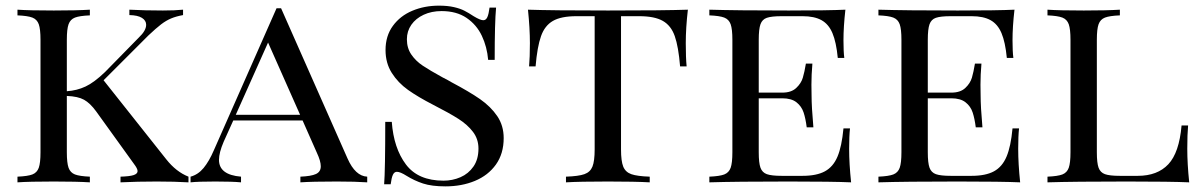

<svg xmlns="http://www.w3.org/2000/svg" viewBox="-20 -642 4240 676"><path d="M643.6 -20V0Q595.2 -2.9 531.7 -2.9Q463.4 -2.9 404.3 0V-20Q437 -21 450.7 -25.6Q464.4 -30.3 464.4 -39.6Q464.4 -48.3 451.7 -64.9L318.4 -250Q297.4 -278.8 275.9 -290.8Q254.4 -302.7 215.3 -304.2V-106Q215.3 -68.4 221.4 -51.3Q227.5 -34.2 243.9 -27.8Q260.3 -21.5 296.4 -20V0Q250.5 -2.9 169.4 -2.9Q83.5 -2.9 41.5 0V-20Q77.6 -21.5 94 -27.8Q110.4 -34.2 116.5 -51.3Q122.6 -68.4 122.6 -106V-502Q122.6 -539.6 116.5 -556.6Q110.4 -573.7 94 -580.1Q77.6 -586.4 41.5 -587.9V-607.9Q83 -605 169.4 -605Q250.5 -605 296.4 -607.9V-587.9Q260.3 -586.4 243.9 -580.1Q227.5 -573.7 221.4 -556.6Q215.3 -539.6 215.3 -502V-320.8Q251 -323.2 281.2 -337.4Q311.5 -351.6 349.6 -388.2L468.8 -509.8Q494.6 -534.2 494.6 -554.7Q494.6 -569.8 479.7 -579.1Q464.8 -588.4 435.5 -588.9V-607.9Q489.7 -605 553.7 -605Q596.2 -605 624.5 -607.9V-588.9Q600.1 -584.5 582.5 -577.1Q564.9 -569.8 547.1 -556.2Q529.3 -542.5 502.4 -517.1L344.7 -359.4L565.4 -81.1Q600.1 -37.1 643.6 -20Z M1272.9 -20V0Q1231.9 -2.9 1166 -2.9Q1080.1 -2.9 1037.6 0V-20Q1075.2 -21.5 1092.3 -29.3Q1109.4 -37.1 1109.4 -56.6Q1109.4 -74.7 1095.7 -104L1045.4 -217.8H801.3L767.6 -143.1Q751 -104.5 751 -79.1Q751 -26.4 828.6 -20V0Q798.8 -2.9 737.8 -2.9Q676.8 -2.9 650.9 0V-20Q677.2 -26.9 696.8 -50.5Q716.3 -74.2 732.9 -112.8L953.6 -612.8H969.7L1203.6 -84Q1231 -22 1272.9 -20ZM923.8 -492.2 810.1 -237.8H1036.6Z M1647.5 -585Q1670.9 -570.8 1681.6 -570.8Q1690.9 -570.8 1695.8 -581.5Q1700.7 -592.3 1703.6 -615.2H1726.6Q1721.7 -563 1721.7 -431.2H1698.7Q1694.8 -477.1 1676.5 -515.9Q1658.2 -554.7 1622.8 -578.9Q1587.4 -603 1534.7 -603Q1499.5 -603 1471.7 -590.1Q1443.8 -577.1 1428.2 -554.7Q1412.6 -532.2 1412.6 -503.9Q1412.6 -472.7 1428.2 -450Q1443.8 -427.2 1468.3 -410.9Q1492.7 -394.5 1538.1 -369.6Q1560.1 -358.4 1570.3 -352.1Q1632.3 -319.3 1670.2 -293Q1708 -266.6 1730.7 -233.2Q1753.4 -199.7 1753.4 -155.8Q1753.4 -101.1 1726.1 -62.7Q1698.7 -24.4 1652.1 -5.1Q1605.5 14.2 1548.3 14.2Q1500.5 14.2 1469.7 4.2Q1439 -5.9 1411.6 -22.9Q1389.2 -37.1 1377.4 -37.1Q1368.2 -37.1 1363.3 -26.6Q1358.4 -16.1 1355.5 6.8H1332.5Q1336.4 -42 1336.4 -212.9H1359.4Q1366.2 -120.1 1409.2 -63Q1452.1 -5.9 1541.5 -5.9Q1573.2 -5.9 1601.3 -18.1Q1629.4 -30.3 1647 -55.7Q1664.6 -81.1 1664.6 -119.1Q1664.6 -152.3 1645.3 -177.7Q1626 -203.1 1594.2 -223.4Q1562.5 -243.7 1505.4 -272.9Q1452.1 -300.3 1416.7 -325.4Q1381.3 -350.6 1359.4 -385.3Q1337.4 -419.9 1337.4 -465.8Q1337.4 -515.6 1363.3 -551Q1389.2 -586.4 1431.9 -604.2Q1474.6 -622.1 1525.4 -622.1Q1556.2 -622.1 1578.4 -616.9Q1600.6 -611.8 1615.2 -604.2Q1629.9 -596.7 1647.5 -585Z M2394.5 -490.2Q2394.5 -438.5 2397.5 -408.2H2374.5Q2368.7 -478 2355.7 -514.9Q2342.8 -551.8 2313.7 -568.4Q2284.7 -585 2230.5 -585H2166.5V-116.2Q2166.5 -74.7 2174.3 -55.4Q2182.1 -36.1 2202.6 -28.8Q2223.1 -21.5 2267.6 -20V0Q2215.8 -2.9 2120.6 -2.9Q2021 -2.9 1972.7 0V-20Q2017.1 -21.5 2037.6 -28.8Q2058.1 -36.1 2065.9 -55.4Q2073.7 -74.7 2073.7 -116.2V-585H2009.8Q1955.6 -585 1926.8 -568.4Q1897.9 -551.8 1884.8 -514.6Q1871.6 -477.5 1865.7 -408.2H1842.8Q1845.7 -439.9 1845.7 -490.2Q1845.7 -542.5 1838.9 -607.9Q1921.9 -605 2120.6 -605Q2318.8 -605 2401.9 -607.9Q2394.5 -543.9 2394.5 -490.2Z M2976.6 0Q2911.6 -2.9 2757.3 -2.9Q2572.8 -2.9 2477.5 0V-20Q2513.7 -21.5 2530 -27.8Q2546.4 -34.2 2552.5 -51.3Q2558.6 -68.4 2558.6 -106V-502Q2558.6 -539.6 2552.5 -556.6Q2546.4 -573.7 2530 -580.1Q2513.7 -586.4 2477.5 -587.9V-607.9Q2572.8 -605 2757.3 -605Q2897.5 -605 2956.5 -607.9Q2949.7 -547.9 2949.7 -500Q2949.7 -460.9 2952.6 -438H2929.7Q2924.3 -493.7 2910.9 -525.4Q2897.5 -557.1 2872.3 -571Q2847.2 -585 2805.7 -585H2732.4Q2696.3 -585 2679.9 -579.3Q2663.6 -573.7 2657.5 -556.6Q2651.4 -539.6 2651.4 -502V-315.9H2734.4Q2766.1 -315.9 2783.4 -332.3Q2800.8 -348.6 2806.6 -368.4Q2812.5 -388.2 2817.4 -418H2840.3Q2836.9 -378.9 2836.9 -343.8L2837.4 -306.2Q2837.4 -266.1 2843.8 -193.8H2820.3Q2816.4 -224.6 2809.3 -246.1Q2802.2 -267.6 2784.4 -281.7Q2766.6 -295.9 2734.4 -295.9H2651.4V-106Q2651.4 -68.4 2657.5 -51.5Q2663.6 -34.7 2679.9 -28.8Q2696.3 -22.9 2732.4 -22.9H2805.7Q2855 -22.9 2884.3 -38.8Q2913.6 -54.7 2928.7 -90.6Q2943.8 -126.5 2949.7 -189.9H2972.7Q2969.7 -163.1 2969.7 -118.2Q2969.7 -65.4 2976.6 0Z M3571.8 0Q3506.8 -2.9 3352.5 -2.9Q3168 -2.9 3072.8 0V-20Q3108.9 -21.5 3125.2 -27.8Q3141.6 -34.2 3147.7 -51.3Q3153.8 -68.4 3153.8 -106V-502Q3153.8 -539.6 3147.7 -556.6Q3141.6 -573.7 3125.2 -580.1Q3108.9 -586.4 3072.8 -587.9V-607.9Q3168 -605 3352.5 -605Q3492.7 -605 3551.8 -607.9Q3544.9 -547.9 3544.9 -500Q3544.9 -460.9 3547.9 -438H3524.9Q3519.5 -493.7 3506.1 -525.4Q3492.7 -557.1 3467.5 -571Q3442.4 -585 3400.9 -585H3327.6Q3291.5 -585 3275.1 -579.3Q3258.8 -573.7 3252.7 -556.6Q3246.6 -539.6 3246.6 -502V-315.9H3329.6Q3361.3 -315.9 3378.7 -332.3Q3396 -348.6 3401.9 -368.4Q3407.7 -388.2 3412.6 -418H3435.5Q3432.1 -378.9 3432.1 -343.8L3432.6 -306.2Q3432.6 -266.1 3439 -193.8H3415.5Q3411.6 -224.6 3404.5 -246.1Q3397.5 -267.6 3379.6 -281.7Q3361.8 -295.9 3329.6 -295.9H3246.6V-106Q3246.6 -68.4 3252.7 -51.5Q3258.8 -34.7 3275.1 -28.8Q3291.5 -22.9 3327.6 -22.9H3400.9Q3450.2 -22.9 3479.5 -38.8Q3508.8 -54.7 3523.9 -90.6Q3539.1 -126.5 3544.9 -189.9H3567.9Q3564.9 -163.1 3564.9 -118.2Q3564.9 -65.4 3571.8 0Z M3841.8 -502V-106Q3841.8 -68.4 3847.9 -51.5Q3854 -34.7 3870.4 -28.8Q3886.7 -22.9 3922.9 -22.9H3985.8Q4055.2 -22.9 4093.5 -63.7Q4131.8 -104.5 4140.1 -200.2H4163.1Q4160.2 -168.9 4160.2 -118.2Q4160.2 -65.4 4167 0Q4102.1 -2.9 3947.8 -2.9Q3763.2 -2.9 3668 0V-20Q3704.1 -21.5 3720.5 -27.8Q3736.8 -34.2 3742.9 -51.3Q3749 -68.4 3749 -106V-502Q3749 -539.6 3742.9 -556.6Q3736.8 -573.7 3720.5 -580.1Q3704.1 -586.4 3668 -587.9V-607.9Q3709.5 -605 3795.9 -605Q3877 -605 3922.9 -607.9V-587.9Q3886.7 -586.4 3870.4 -580.1Q3854 -573.7 3847.9 -556.6Q3841.8 -539.6 3841.8 -502Z"/></svg>

Font: Playfair Display SC
Style: Regular
Weight: 400
Designer: Claus Eggers Sørensen
Foundry: Claus Eggers Sørensen
Version: Version 1.004;PS 001.004;hotconv 1.0.70;makeotf.lib2.5.58329